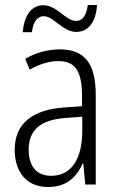

<svg xmlns="http://www.w3.org/2000/svg" viewBox="-20 -833 475 770"><path d="M71 -704H108C113 -748 132 -768 155 -768C196 -768 231 -705 286 -705C332 -705 365 -742 369 -813H332C327 -771 311 -749 285 -749C243 -749 209 -812 154 -812C105 -812 77 -770 71 -704ZM219 -635C170 -635 122 -621 81 -597L99 -554C141 -577 179 -588 214 -588C280 -588 309 -550 309 -448V-407L238 -402C110 -393 39 -338 39 -232C39 -148 83 -83 172 -83C248 -83 287 -123 312 -178H314L322 -93H364V-452C364 -578 320 -635 219 -635ZM244 -360 310 -365V-309C310 -198 268 -128 185 -128C129 -128 95 -164 95 -233C95 -312 143 -353 244 -360Z"/></svg>

Font: Noto Sans Kannada UI Condensed Light
Style: Regular
Weight: 300
Width: 3
Designer: Jelle Bosma - Monotype Design Team
Foundry: Monotype Imaging Inc.
Version: Version 2.005